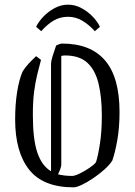

<svg xmlns="http://www.w3.org/2000/svg" viewBox="-20 -795 578 824"><path d="M156 -538Q148 -508 140 -476Q132 -444 126.5 -402.5Q121 -361 121 -302Q121 -196 140.5 -139.5Q160 -83 199 -60V-522Q199 -532 205.5 -553.5Q212 -575 221 -600Q238 -608 247 -608Q369 -608 431 -535.5Q493 -463 493 -314Q493 -248 483.5 -194Q474 -140 462 -106Q450 -87 427.5 -67Q405 -47 379 -29.5Q353 -12 330.5 -1.5Q308 9 296 9Q165 9 105 -67Q45 -143 45 -282Q45 -347 53.5 -400.5Q62 -454 77 -488Q87 -505 102.5 -521.5Q118 -538 135 -554ZM243 -88Q243 -76 229 -47Q255 -40 290 -40Q301 -40 322.5 -50.5Q344 -61 364.5 -75Q385 -89 392 -99Q401 -127 409 -179Q417 -231 417 -298Q417 -378 403 -436Q389 -494 355 -525.5Q321 -557 259 -557Q252 -557 243 -555ZM272 -775Q302 -775 329 -760.5Q356 -746 377 -724.5Q398 -703 409 -680L387 -661Q362 -689 333.5 -706Q305 -723 272 -723Q237 -723 209 -706Q181 -689 157 -661L135 -680Q146 -703 167 -724.5Q188 -746 215 -760.5Q242 -775 272 -775Z"/></svg>

Font: Grenze Gotisch Light
Style: Regular
Weight: 300
Designer: Renata Polastri
Foundry: Omnibus-Type
Version: Version 1.001